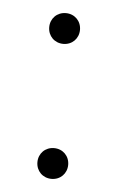

<svg xmlns="http://www.w3.org/2000/svg" viewBox="-38 -406 265 435"><g transform="rotate(5 95.0 -188.5)"><path d="M95 -307C115 -307 130 -322 130 -342C130 -362 115 -377 95 -377C75 -377 60 -362 60 -342C60 -322 75 -307 95 -307ZM95 0C115 0 130 -15 130 -35C130 -55 115 -70 95 -70C75 -70 60 -55 60 -35C60 -15 75 0 95 0Z"/></g></svg>

Font: Space Cowgirl Thin
Style: Regular
Weight: 100
Designer: Valery Marier
Foundry: Valery Marier
Version: Version 1.000;hotconv 1.0.109;makeotfexe 2.5.65596